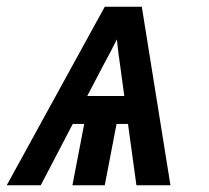

<svg xmlns="http://www.w3.org/2000/svg" viewBox="-51 -550 621 570"><path d="M-31 0 260 -530H370L455 0H354L329 -182H295L260 0H164L199 -182H165L70 0ZM208 -265H318L306 -353Q303 -373 300.5 -393Q298 -413 296 -433Q286 -413 275.5 -393Q265 -373 254 -353Z"/></svg>

Font: Lode Dark
Style: Bold Italic
Weight: 700
Italic angle: -11°
Monospace: yes
Designer: Belleve Invis
Foundry: Belleve Invis
Version: Version 29.2.0; ttfautohint (v1.8.3)